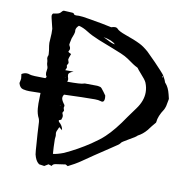

<svg xmlns="http://www.w3.org/2000/svg" viewBox="-79 -780 871 860"><g transform="rotate(10 357.0 -350.0)"><path d="M629.4 -481.4 631.8 -489.3 631.3 -488.8Q627.4 -486.3 627.4 -484.9Q627.4 -483.4 629.4 -481.4ZM201.7 -279.3 200.7 -281.2 198.7 -279.8ZM201.7 -407.2 200.7 -408.7 198.7 -407.2ZM394 -591.3Q380.4 -606.9 338.9 -614.7Q344.7 -612.3 358.4 -605Q379.4 -593.3 394 -591.3ZM177.2 0 153.8 -3.4 150.4 -5.9Q136.7 -16.6 129.9 -44.4Q127.4 -63.5 126.5 -82.5Q122.1 -136.2 119.6 -190.4Q118.2 -200.7 116.2 -205.1Q106 -224.1 104 -249.5L103 -271.5Q104 -295.4 104 -319.3Q85 -318.4 52.2 -318.4Q39.6 -318.4 24.4 -321.8Q9.3 -325.2 3.4 -346.7Q7.3 -363.3 7.3 -367.7Q7.3 -371.6 6.3 -377Q5.4 -382.3 4.9 -387.7Q16.1 -395 28.3 -395Q35.6 -395 43 -392.1Q53.2 -388.2 113.8 -388.2Q118.2 -393.1 118.2 -395.5L117.7 -396.5Q112.8 -402.8 112.8 -412.6Q112.8 -417.5 115.2 -432.6Q115.2 -439.5 112.5 -444.8Q109.9 -450.2 109.4 -465.3Q108.4 -471.7 106.4 -478Q106.4 -485.8 109.4 -490.7Q109.9 -492.7 109.9 -496.1L108.4 -513.2Q104 -538.6 104 -547.4Q104 -553.7 106.4 -589.4Q106.4 -601.6 106 -611.3L94.7 -657.7L92.8 -668Q92.8 -674.3 97.2 -679.2L113.3 -682.1Q126.5 -684.1 132.1 -691.7Q137.7 -699.2 143.1 -700.2Q149.4 -700.2 180.7 -698.2Q189.5 -697.8 190.9 -691.9Q193.8 -689 200.7 -689Q206.5 -689.5 213.4 -689.5Q228 -689.5 257.8 -684.1Q304.7 -676.3 319.8 -673.3L364.7 -664.1Q374.5 -667.5 381.3 -667.5Q389.6 -667.5 394 -662.6Q401.9 -652.8 433.6 -641.6Q476.1 -627 503.4 -613.3Q521 -604.5 543.5 -585Q548.8 -580.6 584 -544.4Q622.6 -503.9 627.7 -497.1Q632.8 -490.2 640.6 -474.6Q641.6 -470.7 643.6 -467.3Q644 -462.9 647 -460.4Q662.6 -443.4 669.9 -413.1Q674.8 -394.5 674.8 -393.1L674.3 -389.2L668.5 -358.9Q665 -347.7 662.1 -342.3Q639.2 -308.1 637.2 -280.8Q637.2 -277.8 633.8 -274.9Q622.1 -261.7 605.5 -239.3Q587.9 -218.3 565.9 -207Q559.1 -199.2 531.2 -184.1Q518.1 -176.8 505.4 -168.5Q497.6 -163.6 495.4 -158.9Q493.2 -154.3 456.1 -130.4Q371.1 -74.2 354.5 -62Q320.8 -38.6 310.1 -33.2L280.8 -17.6L270.5 -23.4L226.6 -17.1Q212.9 -15.1 210 -5.9Q202.6 -8.8 194.8 -10.7ZM206.1 -60.1Q225.1 -62 254.4 -73.2Q313 -100.1 367.2 -136.2Q404.3 -161.1 424.8 -180.7Q463.4 -216.8 506.8 -281.7L539.1 -326.2Q567.4 -364.7 567.4 -403.3Q567.4 -425.3 558.6 -446.8Q553.7 -458.5 530.8 -483.4Q517.6 -498 513.2 -504.9Q512.2 -506.3 507.8 -508.3Q495.6 -513.7 461.9 -538.1Q448.2 -547.4 427.5 -556.2Q406.7 -564.9 386.2 -572.8L321.3 -598.1Q285.2 -612.8 263.2 -627Q241.2 -641.1 221.2 -645.5Q208.5 -634.3 208.5 -622.6Q209 -620.6 209 -618.2Q209 -607.9 198.7 -583.5Q195.3 -570.3 194.8 -564.9L193.4 -556.2Q193.4 -552.7 195.3 -549.8Q199.7 -543.5 199.7 -537.1Q199.7 -531.7 196.3 -526.9Q194.8 -525.4 194.8 -523.9Q194.8 -521.5 199.2 -519.3Q203.6 -517.1 208.5 -514.6Q200.2 -492.7 200.2 -489.3Q200.2 -486.8 203.1 -479L204.6 -473.1Q204.6 -471.7 201.7 -467.3Q198.7 -462.9 198.7 -460Q198.7 -458 199.7 -456.5Q200.7 -455.1 200.7 -453.1Q200.7 -451.2 199.7 -448.7Q198.7 -446.3 197.5 -443.8Q196.3 -441.4 195.3 -439H233.4Q211.4 -431.6 211.4 -421.4L211.9 -414.1Q215.3 -403.8 215.3 -399.9Q215.3 -394.5 212.9 -389.6Q275.9 -389.6 286.6 -394Q289.6 -395.5 293.9 -395.5L349.1 -395L363.3 -392.1Q367.7 -391.6 380.9 -373L391.6 -357.9Q392.6 -351.6 392.6 -346.7Q392.6 -328.6 381.8 -328.6Q378.9 -328.6 375 -330.1Q365.2 -333.5 349.1 -333.5Q298.8 -333.5 209 -330.1Q203.6 -322.8 203.6 -314.9Q203.6 -306.2 213.4 -292Q219.7 -284.7 219.7 -280.8Q219.7 -278.8 218.8 -276.9Q217.8 -274.9 217.8 -271.5Q221.2 -262.2 221.2 -260.3Q221.2 -256.8 218.8 -254.4Q216.3 -252 216.3 -248.5Q216.3 -245.6 218.3 -241.9Q220.2 -238.3 220.2 -232.9L219.7 -228.5L216.3 -217.3Q206.1 -213.9 206.1 -213.4Q206.1 -207.5 208.5 -205.6Q225.6 -191.4 228 -171.4Q224.1 -175.3 213.4 -183.1Q211.4 -178.7 209.5 -174.1Q207.5 -169.4 205.3 -164.6Q203.1 -159.7 203.1 -154.3Q203.1 -150.9 203.9 -147.9Q204.6 -145 204.6 -141.6Q204.6 -137.2 203.1 -127Q203.1 -108.9 204.1 -90.8Z"/></g></svg>

Font: Kurland
Style: Regular
Weight: 400
Designer: GGBot
Version: 0.22